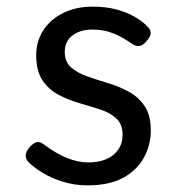

<svg xmlns="http://www.w3.org/2000/svg" viewBox="-20 -539 571 578"><path d="M244 19Q204 19 169 8Q134 -3 107 -19.5Q80 -36 64 -53Q57 -61 57.5 -72.5Q58 -84 71 -98Q82 -109 91 -111Q100 -113 111 -105Q148 -77 181.5 -63.5Q215 -50 246 -50Q276 -50 299 -59.5Q322 -69 335.5 -88Q349 -107 349 -133Q349 -165 330 -182.5Q311 -200 281.5 -209.5Q252 -219 219 -228.5Q186 -238 156.5 -253.5Q127 -269 108 -297Q89 -325 89 -373Q89 -415 110.5 -448Q132 -481 170.5 -500Q209 -519 259 -519Q299 -519 330.5 -510.5Q362 -502 385.5 -488.5Q409 -475 424 -459Q435 -448 433.5 -437.5Q432 -427 421 -415Q410 -402 399.5 -400.5Q389 -399 376 -408Q348 -428 320 -439Q292 -450 258 -450Q222 -450 198.5 -432.5Q175 -415 175 -383Q175 -353 193.5 -336.5Q212 -320 241.5 -309.5Q271 -299 304.5 -289Q338 -279 367.5 -263Q397 -247 415.5 -219.5Q434 -192 434 -146Q434 -103 413.5 -65Q393 -27 351 -4Q309 19 244 19Z"/></svg>

Font: Playwrite ID
Style: Regular
Weight: 400
Designer: Veronika Burian, José Scaglione
Foundry: TypeTogether
Version: Version 1.002